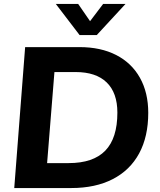

<svg xmlns="http://www.w3.org/2000/svg" viewBox="-20 -950 810 970"><path d="M107 -712H382Q489 -712 567 -672Q645 -632 687 -557Q729 -482 729 -380Q729 -260 683 -175Q637 -90 549.5 -45Q462 0 340 0H52ZM327 -126Q451 -126 512 -189Q573 -252 573 -381Q573 -481 519 -533.5Q465 -586 362 -586H255L218 -126ZM501 -930H614L469 -773H382L262 -930H375L435 -843Z"/></svg>

Font: Muli ExtraBold
Style: Italic
Weight: 800
Italic angle: -4.541°
Designer: Vernon Adams
Foundry: Vernon Adams
Version: Version 2.000